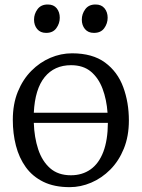

<svg xmlns="http://www.w3.org/2000/svg" viewBox="-20 -800 614 832"><path d="M282 11Q215 11 167.8 -12.2Q120.5 -35.5 91.5 -76Q62.5 -116.5 49 -169Q35.5 -221.5 35.5 -280.5Q35.5 -349 57.2 -402.5Q79 -456 115.8 -493Q152.5 -530 198.2 -549.5Q244 -569 292 -569Q381 -569 435.2 -529Q489.5 -489 514 -422.5Q538.5 -356 538.5 -278Q538.5 -210 516.8 -156.2Q495 -102.5 458 -65.2Q421 -28 375.2 -8.5Q329.5 11 282 11ZM287 -40.5Q336.5 -40.5 372.5 -66Q408.5 -91.5 427.8 -142.2Q447 -193 447.5 -267.5H126.5Q128.5 -205 145.5 -153.2Q162.5 -101.5 197.2 -71Q232 -40.5 287 -40.5ZM126.5 -311.5H446Q442 -368.5 424.5 -415.2Q407 -462 373.8 -489.8Q340.5 -517.5 288 -517.5Q215.5 -517.5 173.5 -465.8Q131.5 -414 126.5 -311.5ZM179.5 -657.5Q155 -657.5 141.2 -674Q127.5 -690.5 127.5 -715Q127.5 -739.5 142.5 -760Q157.5 -780.5 186.5 -780.5H187.5Q212.5 -780.5 225.8 -764Q239 -747.5 239 -723Q239 -698.5 224.2 -678Q209.5 -657.5 180.5 -657.5ZM386.5 -657.5Q362 -657.5 348.2 -674Q334.5 -690.5 334.5 -715Q334.5 -739.5 349.5 -760Q364.5 -780.5 393.5 -780.5H394.5Q419.5 -780.5 433 -764Q446.5 -747.5 446.5 -723Q446.5 -698.5 431.8 -678Q417 -657.5 387.5 -657.5Z"/></svg>

Font: Merriweather 20pt Light
Style: Regular
Weight: 300
Version: Version 2.100